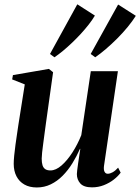

<svg xmlns="http://www.w3.org/2000/svg" viewBox="-20 -836 634 868"><path d="M146.5 11.5Q113.5 11.5 90.2 -1.8Q67 -15 54.5 -39Q42 -63 42 -95.5Q42 -110 44.2 -132.8Q46.5 -155.5 50 -181.8Q53.5 -208 57.2 -231.8Q61 -255.5 63 -271L92 -454.5L35 -477L38.5 -496.5L201 -524.5L220 -509.5L188 -281Q185.5 -262.5 182.2 -238.2Q179 -214 175.8 -190.2Q172.5 -166.5 170.5 -147.5Q168.5 -128.5 168.5 -119Q168.5 -101 172.2 -89Q176 -77 184.8 -71.2Q193.5 -65.5 208 -65.5Q232.5 -65.5 258.2 -88Q284 -110.5 307.5 -147Q331 -183.5 347.5 -225L390.5 -514H513L450 -85Q448 -68 452.8 -59.2Q457.5 -50.5 467 -50.5Q477 -50.5 489.2 -57.2Q501.5 -64 514 -78L525.5 -55.5Q514 -39.5 494.5 -24.2Q475 -9 449.8 1Q424.5 11 396 11Q359 11 343.2 -6.5Q327.5 -24 327.5 -49Q327.5 -53.5 329 -66.5Q330.5 -79.5 333 -96.5Q335.5 -113.5 338.2 -131.2Q341 -149 343 -163H341.5Q326.5 -129 307 -97.5Q287.5 -66 263.2 -41.5Q239 -17 209.8 -2.8Q180.5 11.5 146.5 11.5ZM226 -577 206 -592 329.5 -816.5 409 -765.5Q397.5 -746 381.2 -725.2Q365 -704.5 345.8 -683.5Q326.5 -662.5 305.8 -642.8Q285 -623 264.8 -606.2Q244.5 -589.5 226 -577ZM410.5 -577 390 -592 514 -815.5 594 -764.5Q579 -740.5 557.2 -714Q535.5 -687.5 510 -662Q484.5 -636.5 458.8 -614.5Q433 -592.5 410.5 -577Z"/></svg>

Font: Merriweather 120pt SemiBold
Style: Italic
Weight: 600
Italic angle: -7.8°
Version: Version 2.101